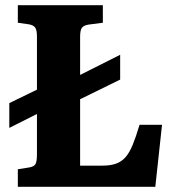

<svg xmlns="http://www.w3.org/2000/svg" viewBox="-20 -723 686 743"><path d="M520 -240H607L581 0H49V-68L93 -75Q111 -78 117 -87.5Q123 -97 123 -126V-282L16 -228V-324L123 -376V-581Q123 -607 116 -616.5Q109 -626 91 -629L49 -635V-703H378V-635L324 -628Q304 -625 297 -615.5Q290 -606 290 -581V-433L445 -511V-415L290 -339V-82H376Q407 -82 428.5 -89.5Q450 -97 465.5 -114.5Q481 -132 493.5 -162.5Q506 -193 520 -240Z"/></svg>

Font: Literata 18pt
Style: Bold
Weight: 700
Designer: Latin by Veronika Burian and Jose Scaglione. Greek by Irene Vlachou. Cyrillic by Vera Evstafieva.
Foundry: TypeTogether
Version: Version 3.103;gftools[0.9.29]